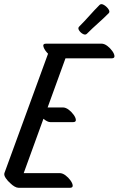

<svg xmlns="http://www.w3.org/2000/svg" viewBox="-32 -860 565 915"><path d="M316 -278H208Q194 -278 175 -294L81 -35H252Q266 -35 280 -24.5Q294 -14 304 0Q314 14 314.5 24.5Q315 35 301 35H57Q48 35 37.5 29Q27 23 18 14Q5 3 -4.5 -11Q-14 -25 -11 -35L197 -604Q181 -620 175.5 -636Q170 -652 188 -652H451Q465 -652 479 -641.5Q493 -631 503 -617Q513 -603 513.5 -592.5Q514 -582 500 -582H280L195 -348H267Q281 -348 295 -337.5Q309 -327 319 -313Q329 -299 329.5 -288.5Q330 -278 316 -278ZM345 -733Q371 -759 394.5 -785.5Q418 -812 443 -837Q451 -844 464 -836Q477 -828 485 -816Q493 -804 486 -797Q461 -772 434.5 -748.5Q408 -725 382 -699Q375 -692 363.5 -698Q352 -704 345 -715Q338 -726 345 -733Z"/></svg>

Font: Story Script
Style: Regular
Weight: 400
Designer: Lana Roulhac, Ben Buysse
Version: Version 1.000; ttfautohint (v1.8.4.7-5d5b)